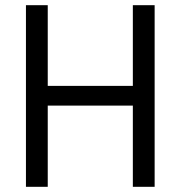

<svg xmlns="http://www.w3.org/2000/svg" viewBox="-20 -720 680 740"><path d="M164 0H80V-700H164V-389H492V-700H576V0H492V-313H164Z"/></svg>

Font: Rilu
Style: Regular
Weight: 500
Designer: Alí Sinisterra
Foundry: Alí Sinisterra
Version: 0.1